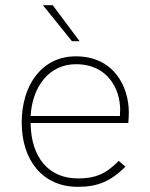

<svg xmlns="http://www.w3.org/2000/svg" viewBox="-20 -717 580 743"><path d="M281 6C358.5 6 408.5 -15.5 465.5 -72L439.5 -94.5C391 -44.5 349.5 -26.5 281.5 -26.5C170.5 -26.5 100 -105 98.5 -241H476.5C477.5 -251 478.5 -271.5 478.5 -282.5C478.5 -379 423 -499 273 -499C143.5 -499 64 -389.5 64 -243C64 -97.5 144.5 6 281 6ZM98.5 -268C105 -384 172 -468.5 273.5 -468.5C399.5 -468.5 445 -369.5 445 -292.5C445 -285 444.5 -276.5 444 -268ZM146 -697 258.5 -557.5H288L184 -697Z"/></svg>

Font: HK Grotesk ExtraLight
Style: Regular
Weight: 200
Designer: Alfredo Marco Pradil
Foundry: Hanken Design Co.
Version: Version 3.001;FEAKit 1.0